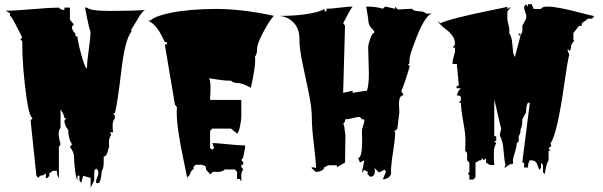

<svg xmlns="http://www.w3.org/2000/svg" viewBox="-20 -777 2837 904"><path d="M301.3 -164.6Q283.2 -188 283.2 -209.5L292 -220.7H283.2Q283.2 -231.4 274.9 -245.4Q266.6 -259.3 265.1 -262.7V-176.3Q256.3 -163.6 256.3 -146.2Q256.3 -128.9 265.1 -97.2L257.3 -85V61Q247.6 49.8 247.6 27.3H230.5Q229 27.3 220.9 32.7Q212.9 38.1 212.4 38.6V50.3L204.1 61H195.8V38.6Q185.5 50.3 168.9 50.3L160.2 61L151.4 50.3L124 -209.5L133.3 -220.7Q117.7 -228.5 105.5 -312Q84.5 -460.4 84.5 -584.5L75.7 -590.3L84.5 -601.1Q81.5 -606 68.8 -631.8Q37.1 -696.3 26.9 -703.6V-714.8L6.8 -726.6Q50.3 -726.6 134.3 -733.9Q218.3 -741.2 257.3 -741.2Q265.6 -730 283.2 -730V-741.2H309.1V-684.6L327.6 -662.1L318.8 -651.4Q318.8 -635.3 329.6 -624.5Q335.9 -618.2 335.2 -616.7Q334.5 -615.2 334.5 -612.5Q334.5 -609.9 336.9 -607.2Q339.4 -604.5 341.8 -604.5L344.7 -606Q344.7 -586.4 362.3 -521Q379.9 -455.6 389.6 -455.6V-456.1Q389.6 -486.3 397.9 -542.5Q406.2 -598.6 406.2 -628.9Q400.9 -637.2 390.6 -688.7Q380.4 -740.2 380.4 -741.2H389.6Q402.8 -725.6 500.5 -725.6Q598.1 -725.6 664.1 -730Q651.4 -727.5 627.7 -686.5Q604 -645.5 598.6 -639.6V-627.9Q568.4 -590.3 551.8 -448.2Q532.7 -286.1 521 -244.1H512.2L521 -232.9V-220.7Q510.3 -206.5 510.3 -189Q510.3 -171.4 512.2 -153.8H497.6L503.9 -142.6Q493.2 -128.9 493.2 -109.1Q493.2 -89.4 494.1 -85Q490.7 -80.1 488.3 -67.9Q481.9 -40 468.3 -40V-16.1Q468.3 15.6 459.5 27.3Q454.6 85.4 442.4 85.4L432.6 84.5V71.8Q432.6 70.3 437.7 58.6Q442.9 46.9 442.9 38.1Q442.9 29.3 442.4 27.3L432.6 16.1L423.8 27.3V71.8L406.7 106.9V61L371.6 50.3L362.3 84.5L354 71.8V50.3H344.7V71.8Q337.9 62.5 333.3 23.2Q328.6 -16.1 328.6 -38.6Q328.6 -61 309.1 -85L318.8 -97.2Q301.3 -126 301.3 -164.6Z M1005.4 32.2 983.9 31.7 969.2 43.5 949.7 21V8.8Q939.9 -1.5 920.9 -1.5H901.4L891.1 8.8V21Q882.3 21 876.5 38.1Q870.6 55.2 862.3 55.2V65.4Q857.4 39.1 842.8 -31.2Q812 -174.8 812 -250.5Q812 -265.6 813 -272.9L803.7 -284.2L755.9 -567.4H765.6V-579.1H755.9Q754.4 -581.5 749.8 -591.1Q745.1 -600.6 743.7 -603.5Q742.2 -606.4 737.8 -615Q733.4 -623.5 731.2 -627Q729 -630.4 724.4 -637.5Q719.7 -644.5 716.6 -647.9Q713.4 -651.4 708.5 -657Q703.6 -662.6 699.2 -666Q684.6 -676.3 676.8 -680.2H687.5Q713.9 -702.6 779.3 -715.8Q874 -734.9 997.3 -734.9Q1120.6 -734.9 1269 -702.6Q1249.5 -681.2 1220 -626.2Q1190.4 -571.3 1190.4 -546.4Q1190.4 -521.5 1180.7 -510.7L1181.6 -494.6Q1181.6 -455.6 1161.1 -363.8Q1120.6 -386.2 1099.1 -386.2Q1077.6 -386.2 1067.9 -397Q1042 -397 1023.7 -399.7Q1005.4 -402.3 988.5 -404.8Q971.7 -407.2 962.4 -408.7Q971.2 -403.8 971.2 -359.4L969.2 -306.6H1116.2V-227.5Q1116.2 -212.9 1109.9 -181.9Q1103.5 -150.9 1096.2 -148.4L1067.9 -171.4H979.5L969.2 -160.6V-80.1L979.5 -72.3L988.3 -80.1L979.5 -103.5Q1002.4 -103 1054 -97.7Q1105.5 -92.3 1133.8 -92.3V-80.1L1125 -35.6L1116.2 -23.4L1125 -12.7V-1.5H1116.2V8.8L1125 21Q1116.2 33.2 1116.2 46.9V77.1L1107.4 65.4H1096.2V32.2L1086.4 21H1038.1Q1028.3 32.2 1005.4 32.2Z M1860.4 -249 1850.6 -170.4 1832 -154.8 1840.8 -158.2Q1840.8 -126 1830.8 -63Q1820.8 0 1820.8 33.2H1821.8Q1821.8 49.3 1809.6 58.3Q1797.4 67.4 1782.2 67.4L1796.9 33.2L1792.5 22.5L1790.5 22L1766.6 34.2L1762.2 33.2L1743.7 13.7L1745.1 26.9Q1745.1 55.2 1723.6 55.2Q1722.7 54.2 1718.8 50.8Q1710 43.9 1710 40Q1710 36.1 1713.4 33.2L1694.3 22.5L1684.1 37.1Q1684.6 27.8 1689.5 8.1Q1694.3 -11.7 1694.3 -22.5L1674.8 -11.7L1666.5 -33.7Q1685.1 -33.7 1685.1 -116.2L1684.1 -159.7Q1684.1 -168.5 1689.7 -184.8Q1695.3 -201.2 1695.3 -208.5Q1695.3 -215.8 1688.5 -215.8L1684.1 -214.8L1674.8 -226.6Q1663.1 -226.6 1639.9 -220.7Q1616.7 -214.8 1604.5 -214.8V-204.1L1591.3 -189L1599.1 -193.4Q1606.4 -142.1 1606.4 -140.6L1604.5 -11.7L1565.9 10.7L1566.9 3.4L1563.5 1H1526.4L1506.8 10.7Q1505.4 28.3 1467.8 33.2L1446.3 13.7Q1446.3 10.7 1454.1 10.7Q1461.9 10.7 1467.8 14.6Q1467.3 -22 1457.8 -98.4Q1448.2 -174.8 1448.2 -222.4Q1448.2 -270 1433.6 -340.1Q1418.9 -410.2 1404.3 -479Q1389.6 -547.9 1389.6 -595.2Q1389.6 -642.6 1361.8 -671.1Q1334 -699.7 1294.4 -702.1Q1376.5 -702.1 1435.5 -712.6Q1494.6 -723.1 1506.8 -735.8L1509.3 -723.6L1511.2 -722.7Q1517.6 -722.7 1517.6 -732.4L1516.6 -735.8Q1538.6 -735.8 1579.8 -741Q1621.1 -746.1 1640.1 -746.1Q1624.5 -724.6 1595.7 -667.5L1604.5 -656.2L1595.7 -339.8L1640.1 -350.1V-339.8L1704.1 -350.1V-344.7Q1716.8 -361.3 1716.8 -433.6L1713.4 -554.2Q1713.4 -567.4 1723.1 -595Q1732.9 -622.6 1742.7 -622.6Q1742.7 -632.3 1732.9 -640.6Q1713.4 -656.7 1713.4 -690.4L1704.1 -746.1Q1753.4 -746.1 1782.2 -735.8L1793.9 -746.1L1840.8 -735.8V-746.1L1852.5 -732.4L1919.4 -735.8Q1926.8 -725.1 1952.4 -724.1Q1978 -723.1 1987.3 -712.9H2014.6Q1979 -707 1930.7 -573.2Q1909.2 -518.6 1908.2 -498L1907.2 -475.6H1900.4L1909.2 -464.8Q1883.8 -378.9 1869.6 -348.6L1880.4 -328.6Q1858.4 -328.6 1858.4 -286.6Z M2140.6 -372.1 2130.9 -475.6H2110.8V-484.9Q2110.8 -492.7 2116.7 -511.5Q2122.6 -530.3 2122.6 -539.8Q2122.6 -549.3 2121.6 -553.2H2110.8L2121.6 -565.4V-576.2Q2121.6 -592.8 2109.4 -609.4Q2097.2 -626 2082.5 -636.7Q2043.5 -666.5 2042.5 -678.2L2053.2 -667.5Q2100.6 -689.9 2301.3 -730.5Q2365.7 -743.2 2368.7 -745.6V-734.9L2386.7 -745.6L2368.7 -723.6V-689Q2368.7 -680.2 2373.5 -662.1Q2378.4 -644 2378.4 -635Q2378.4 -626 2377.4 -621.6Q2387.7 -606.9 2390.6 -583.3Q2393.6 -559.6 2395.3 -538.8Q2397 -518.1 2404.3 -509.3L2431.2 -610.4H2422.4V-621.6L2431.2 -612.8Q2439.9 -624 2439.9 -638.2Q2439.9 -652.3 2439 -655.3L2457 -689Q2458 -692.4 2458 -699.7Q2458 -707 2452.6 -721.7Q2447.3 -736.3 2447.3 -741.2L2447.8 -745.6L2457 -757.3L2465.8 -745.6V-757.3H2483.4L2492.7 -734.9H2527.3Q2532.2 -746.1 2557.4 -746.1Q2582.5 -746.1 2620.6 -738.5Q2658.7 -731 2707.3 -718.3Q2755.9 -705.6 2777.8 -701.2L2768.1 -689H2749L2719.2 -667.5V-655.3H2706.5L2679.7 -621.6V-587.9H2684.1L2669.9 -565.4Q2669.9 -556.2 2667 -545.9L2662.6 -538.1L2660.2 -537.6Q2658.2 -543.5 2655.8 -543.5Q2653.3 -543.5 2651.4 -543L2660.2 -519.5Q2651.4 -485.8 2637.7 -387.7Q2603.5 -143.6 2571.3 -101.1L2576.2 -90.3L2563 -79.1L2571.3 -67.4H2563V-22.5Q2551.3 -5.9 2545.4 42.5L2536.6 34.2V0L2527.3 -11.2V11.7L2519.5 23.4Q2516.6 17.1 2513.2 7.3Q2509.8 -2.4 2508.1 -6.3Q2506.3 -10.3 2502.4 -14.6Q2495.6 -22.5 2474.6 -22.5Q2465.8 -9.8 2465.8 11.7H2447.8V-11.2H2439L2474.6 -293H2465.8Q2457 -280.8 2457 -248L2439 -214.8V-209Q2439 -180.2 2431.2 -168.9Q2431.2 -147.9 2422.4 -135.7V-112.8L2412.6 -101.1Q2412.6 -85.9 2403.8 -58.1Q2395 -30.3 2395 -22Q2395 -13.7 2396 -6.8Q2373 -2.9 2360.4 11.7H2354.5L2360.4 0Q2355 -15.1 2351.1 -66.2Q2347.2 -117.2 2334 -135.7L2333.5 -140.6Q2333.5 -150.9 2340.3 -172.4Q2336.9 -177.7 2324.2 -236.1Q2311.5 -294.4 2307.1 -307.6V-135.7H2316.4V-112.8H2307.1L2316.4 -101.1Q2305.2 -87.9 2305.2 -55.2Q2305.2 -22.5 2307.1 0H2287.1L2268.6 -11.2V-32.7L2258.3 -22.5L2248.5 -32.7V-30.8Q2248.5 -27.8 2246.6 -24.7Q2244.6 -21.5 2243.4 -21.5Q2242.2 -21.5 2240.2 -23.4L2218.8 -11.2V56.6L2209 68.4H2189.9V45.9H2188.5Q2184.6 45.9 2184.6 40Q2184.6 34.2 2188.5 34.2H2189.9V-11.2L2179.2 -22.5V-56.6L2170.4 -67.4L2171.4 -114.7Q2171.9 -145 2161.1 -204.3Q2150.4 -263.7 2150.4 -293H2140.6L2150.4 -305.2V-310.1Q2150.4 -321.3 2146.5 -324.5Q2142.6 -327.6 2130.9 -327.6Q2137.7 -352.5 2150.4 -361.3H2130.9Q2128.9 -363.3 2128.9 -365.2Q2128.9 -368.2 2131.6 -371.1Q2134.3 -374 2136.5 -374Q2138.7 -374 2140.6 -372.1Z"/></svg>

Font: Butcherman Caps
Style: Regular
Weight: 400
Version: Version 001.003